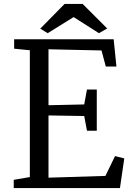

<svg xmlns="http://www.w3.org/2000/svg" viewBox="-20 -958 684 978"><path d="M309 -938H401L526 -813L484 -789L355 -871L223 -789L185 -812ZM132 -56V-702L52 -710V-758H559L573 -619H519L497 -701L227 -707V-422L409 -426L423 -502H473V-292H423L409 -367L227 -370V-53L517 -62L566 -163L613 -151L591 0H50V-42Z"/></svg>

Font: Martel DemiBold
Style: Regular
Weight: 600
Designer: Dan Reynolds
Foundry: Dan Reynolds
Version: Version 1.001; ttfautohint (v1.1) -l 5 -r 5 -G 72 -x 0 -D la